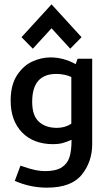

<svg xmlns="http://www.w3.org/2000/svg" viewBox="-20 -654 495 883"><path d="M29 0ZM186 133Q146 133 90 113L74 108L48 178L63 184Q127 209 196 209Q308 209 356 149.5Q404 90 404 9V-384H337L328 -359Q272 -390 212 -390Q170 -390 128.5 -371Q87 -352 58 -307.5Q29 -263 29 -191Q29 -99 81.5 -45Q134 9 225 9Q249 9 267.5 4Q286 -1 309 -11V-9Q309 39 299.5 69Q290 99 263.5 116Q237 133 186 133ZM308 -300V-85Q279 -66 242 -66Q190 -66 159 -94Q128 -122 128 -186Q128 -314 239 -314Q276 -314 308 -300ZM303 -430 355 -483 217 -634 79 -483 131 -430 217 -524Z"/></svg>

Font: Cambay Devanagari
Style: Regular
Weight: 700
Designer: Pooja Saxena
Foundry: Pooja Saxena
Version: Version 1.095;PS 001.095;hotconv 1.0.70;makeotf.lib2.5.58329